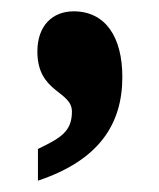

<svg xmlns="http://www.w3.org/2000/svg" viewBox="-20 -667 281 339"><path d="M47 -348C155 -384 196 -448 196 -531C196 -602 166 -647 110 -647C73 -647 46 -622 46 -576C46 -503 107 -507 107 -470C107 -434 86 -423 47 -404Z"/></svg>

Font: Noto Serif Hebrew ExtraCondensed Black
Style: Regular
Weight: 900
Width: 2
Designer: Monotype Design Team
Foundry: Monotype Imaging Inc.
Version: Version 2.004